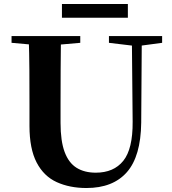

<svg xmlns="http://www.w3.org/2000/svg" viewBox="-20 -925 863 964"><path d="M291 -836V-905H622V-836ZM414 19Q330 19 265 -10.5Q200 -40 164 -109Q128 -178 128 -293V-403Q128 -488 127.5 -573.5Q127 -659 124 -744H286Q285 -659 284.5 -574Q284 -489 284 -403V-308Q284 -217 304.5 -162Q325 -107 364.5 -82.5Q404 -58 461 -58Q551 -58 599 -117.5Q647 -177 646 -314L642 -744H692L689 -309Q687 -140 617 -60.5Q547 19 414 19ZM38 -710V-744H383V-710L223 -696H195ZM527 -710V-744H794V-710L682 -695H652Z"/></svg>

Font: Noto Serif JP ExtraBold
Style: Regular
Weight: 800
Designer: Ryoko NISHIZUKA 西塚涼子 (kana & ideographs); Frank Grießhammer (Latin, Greek & Cyrillic); Wenlong ZHANG 张文龙 (bopomofo); San
Foundry: Adobe
Version: Version 2.003-H1;hotconv 1.1.1;makeotfexe 2.6.0